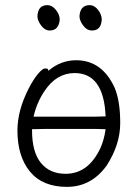

<svg xmlns="http://www.w3.org/2000/svg" viewBox="-20 -716 540 749"><path d="M396 -70Q336 13 241 13Q146 13 97 -46.5Q48 -106 48 -207Q48 -285 92 -371Q110 -406 128 -427.5Q146 -449 155.5 -449Q165 -449 167 -446L169 -440Q217 -481 277 -481Q379 -481 428 -372Q449 -320 449 -236Q449 -152 396 -70ZM236 -38Q325 -38 372 -139Q386 -170 392 -212L354 -213H154Q128 -213 105 -212V-207Q105 -123 139.5 -80.5Q174 -38 236 -38ZM396 -70ZM111 -261H355Q370 -261 392 -262Q385 -431 271 -431Q200 -431 153 -360Q123 -315 111 -261ZM428 -372ZM174 -597Q155 -597 140.5 -616.5Q126 -636 126 -653Q128 -696 165 -696Q183 -696 198 -677.5Q213 -659 213 -639Q209 -597 174 -597ZM213 -639ZM339 -597Q319 -597 304.5 -616.5Q290 -636 290 -653Q293 -696 330 -696Q348 -696 362.5 -677.5Q377 -659 377 -639Q374 -597 339 -597ZM290 -653ZM377 -639Z"/></svg>

Font: LXGW WenKai Mono TC Light
Style: Regular
Weight: 300
Designer: LXGW / Fontworks Inc.
Foundry: LXGW / Fontworks Inc.
Version: Version 1.330